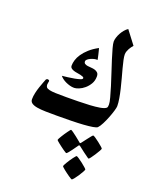

<svg xmlns="http://www.w3.org/2000/svg" viewBox="-191 -810 1039 1293"><g transform="rotate(20 328.5 -164.0)"><path d="M606 -191.4Q606 -181.6 598.9 -157.5Q591.8 -133.3 580.8 -105.2Q569.8 -77.1 556.9 -51.8Q543.9 -26.4 532.2 -14.6Q525.9 -8.3 500.5 -3.9Q475.1 0.5 436.3 3.2Q397.5 5.9 348.6 6.8Q299.8 7.8 246.1 7.8Q201.7 7.8 165.5 7.1Q129.4 6.3 103.8 2Q78.1 -2.4 64.2 -12.2Q50.3 -22 50.3 -39.6Q50.3 -61 55.7 -85Q61 -108.9 68.6 -131.1Q76.2 -153.3 82.8 -170.4Q89.4 -187.5 92.3 -194.8Q93.8 -197.3 96.9 -199.5Q100.1 -201.7 105.5 -201.7Q108.9 -201.7 112.8 -199.5Q116.7 -197.3 116.7 -192.9Q116.7 -191.4 116 -188.2Q115.2 -185.1 114.7 -180.9Q114.3 -176.8 113.5 -172.9Q112.8 -168.9 112.8 -167Q112.8 -155.3 118.7 -148.2Q124.5 -141.1 140.9 -137.2Q157.2 -133.3 186 -132.3Q214.8 -131.3 261.2 -131.3Q301.8 -131.3 346.2 -132.1Q390.6 -132.8 430.2 -135Q469.7 -137.2 499.8 -142.3Q529.8 -147.5 542 -156.7Q547.9 -160.6 548.8 -168.7Q549.8 -176.8 549.8 -183.1Q549.8 -198.7 541 -231.2Q532.2 -263.7 519.8 -304.2Q507.3 -344.7 492.2 -389.9Q477.1 -435.1 464.4 -475.3Q451.7 -515.6 443.1 -547.1Q434.6 -578.6 434.6 -592.8Q434.6 -605 439.7 -621.6Q444.8 -638.2 453.4 -653.8Q461.9 -669.4 473.6 -683.3Q485.4 -697.3 498 -705.1L569.8 -610.8Q564.5 -604.5 558.3 -596.4Q552.2 -588.4 547.1 -579.1Q542 -569.8 538.1 -558.8Q534.2 -547.9 534.2 -536.1Q534.2 -522 539.3 -497.8Q544.4 -473.6 552.5 -443.1Q560.5 -412.6 570.1 -378.2Q579.6 -343.8 587.6 -309.8Q595.7 -275.9 600.8 -245.4Q606 -214.8 606 -191.4ZM408.7 -332Q408.7 -301.8 395 -278.8Q381.3 -255.9 362.5 -240Q343.8 -224.1 323.7 -216.1Q303.7 -208 290.5 -208Q274.4 -208 258.8 -212.4Q243.2 -216.8 229 -223.4Q214.8 -230 203.4 -238.8Q191.9 -247.6 185.5 -256.3Q201.7 -257.8 225.8 -260.7Q250 -263.7 272.2 -267.8Q294.4 -272 310.3 -277.1Q326.2 -282.2 326.2 -289.6Q326.2 -295.9 318.4 -299.3Q310.5 -302.7 299.3 -305.2Q288.1 -307.6 274.9 -309.6Q261.7 -311.5 250.5 -315.2Q239.3 -318.8 231.4 -325.4Q223.6 -332 223.6 -343.8Q223.6 -361.8 230 -383.3Q236.3 -404.8 252 -428Q267.6 -451.2 293 -474.1Q318.4 -497.1 356.4 -517.6Q357.9 -514.2 360.6 -502.7Q363.3 -491.2 366.7 -478Q370.1 -464.8 372.3 -452.9Q374.5 -440.9 375 -438.5Q364.3 -439.9 351.1 -436.8Q337.9 -433.6 326.2 -428.2Q314.5 -422.9 306.4 -415.8Q298.3 -408.7 298.3 -402.3Q297.9 -390.1 305.9 -384.8Q314 -379.4 326.2 -377.7Q338.4 -376 352.8 -375.2Q367.2 -374.5 379.6 -370.6Q392.1 -366.7 400.4 -358.2Q408.7 -349.6 408.7 -332ZM522 49.3Q525.9 49.3 539.6 58.3Q553.2 67.4 567.9 78.9Q582.5 90.3 594.2 100.6Q606 110.8 606 113.8Q606 117.7 597.7 132.3Q589.4 147 578.6 163.6Q567.9 180.2 557.9 193.4Q547.9 206.5 544.9 206.5Q542.5 206.5 529.8 197Q517.1 187.5 502 176.8L463.4 147Q459 143.6 455.1 144Q453.1 144 450.2 148.9L423.3 186.5Q413.1 200.7 403.6 211.9Q394 223.1 390.6 223.1Q389.2 223.1 382.6 219Q376 214.8 366.2 208Q356.4 201.2 346.2 193.4Q335.9 185.5 326.9 178.5Q317.9 171.4 312 166Q306.2 160.6 306.2 158.7Q306.2 156.2 310.3 148.4Q314.5 140.6 321 129.9Q327.6 119.1 335 107.7Q342.3 96.2 349.4 86.9Q356.4 77.6 361.6 71Q366.7 64.5 368.2 64.5Q372.6 64.5 385.5 74Q398.4 83.5 412.6 94.2Q429.2 106.9 448.2 123Q452.1 127.4 455.1 127.9Q458.5 127.9 463.4 121.1Q478 101.1 490.7 85.4Q501 71.8 510.3 60.5Q519.5 49.3 522 49.3ZM549.8 283.2Q549.8 287.1 541.5 302.2Q533.2 317.4 522.2 334Q511.2 350.6 500.5 363.8Q489.7 377 485.8 377Q484.4 377 477.5 372.8Q470.7 368.7 461.2 362.3Q451.7 356 441.2 347.9Q430.7 339.8 421.6 332.8Q412.6 325.7 406.7 319.8Q400.9 314 400.9 312Q400.9 309.6 405 301.8Q409.2 293.9 415.3 283.4Q421.4 272.9 429.2 261.2Q437 249.5 444.1 240.2Q451.2 231 456.8 224.4Q462.4 217.8 464.4 217.8Q468.3 217.8 481.9 226.8Q495.6 235.8 510.7 247.6Q525.9 259.3 537.8 270Q549.8 280.8 549.8 283.2Z"/></g></svg>

Font: Accordance
Style: Bold-Italic
Weight: 700
Italic angle: -11°
Version: Version 1.2 (build January 31, 2020) Miklal Software Solutio